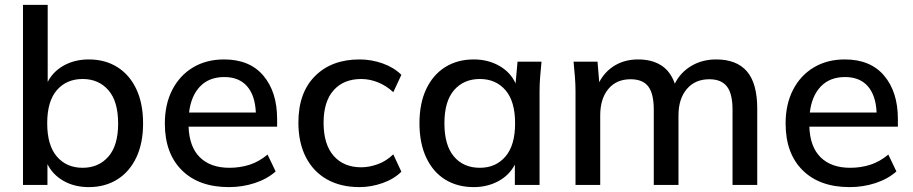

<svg xmlns="http://www.w3.org/2000/svg" viewBox="-20 -756 3733 785"><path d="M343 9Q285 9 240.5 -16Q196 -41 174 -85V0H74V-736H175V-421Q197 -464 241.5 -488.5Q286 -513 343 -513Q410 -513 460 -481.5Q510 -450 537.5 -391.5Q565 -333 565 -251Q565 -170 537 -111.5Q509 -53 459 -22Q409 9 343 9ZM318 -70Q383 -70 423 -115.5Q463 -161 463 -251Q463 -342 423 -387.5Q383 -433 318 -433Q252 -433 212.5 -387.5Q173 -342 173 -252Q173 -162 212.5 -116Q252 -70 318 -70Z M916 9Q793 9 723.5 -60Q654 -129 654 -251Q654 -330 684.5 -389Q715 -448 769.5 -480.5Q824 -513 896 -513Q1001 -513 1057 -446.5Q1113 -380 1113 -270V-238H751Q754 -155 797.5 -112.5Q841 -70 918 -70Q962 -70 1000.5 -82.5Q1039 -95 1074 -124L1107 -55Q1072 -24 1021.5 -7.5Q971 9 916 9ZM897 -441Q835 -441 798 -402.5Q761 -364 753 -296H1026Q1023 -366 990 -403.5Q957 -441 897 -441Z M1450 9Q1373 9 1317 -22.5Q1261 -54 1230.5 -113.5Q1200 -173 1200 -255Q1200 -377 1268 -445Q1336 -513 1450 -513Q1499 -513 1545 -496.5Q1591 -480 1621 -450L1588 -379Q1559 -406 1525 -419.5Q1491 -433 1457 -433Q1385 -433 1344 -387Q1303 -341 1303 -254Q1303 -166 1344 -119Q1385 -72 1457 -72Q1489 -72 1524 -84.5Q1559 -97 1588 -125L1621 -54Q1591 -24 1544 -7.5Q1497 9 1450 9Z M1917 9Q1850 9 1800 -22Q1750 -53 1722.5 -112Q1695 -171 1695 -252Q1695 -333 1722.5 -391.5Q1750 -450 1800 -481.5Q1850 -513 1917 -513Q1975 -513 2021 -487Q2067 -461 2088 -415L2096 -504H2194Q2191 -473 2188.5 -442.5Q2186 -412 2186 -383V0H2085V-83Q2062 -39 2017 -15Q1972 9 1917 9ZM1942 -70Q2007 -70 2046.5 -116Q2086 -162 2086 -252Q2086 -342 2046.5 -387.5Q2007 -433 1942 -433Q1876 -433 1836.5 -387.5Q1797 -342 1797 -252Q1797 -162 1836 -116Q1875 -70 1942 -70Z M2333 0V-383Q2333 -412 2330.5 -442.5Q2328 -473 2325 -504H2423L2430 -420Q2453 -464 2494 -488.5Q2535 -513 2589 -513Q2645 -513 2683 -489Q2721 -465 2739 -414Q2762 -460 2806.5 -486.5Q2851 -513 2908 -513Q2992 -513 3034 -464Q3076 -415 3076 -312V0H2975V-307Q2975 -373 2952 -402.5Q2929 -432 2880 -432Q2822 -432 2788 -392Q2754 -352 2754 -284V0H2653V-307Q2653 -373 2630.5 -402.5Q2608 -432 2558 -432Q2500 -432 2467 -392Q2434 -352 2434 -284V0Z M3454 9Q3331 9 3261.5 -60Q3192 -129 3192 -251Q3192 -330 3222.5 -389Q3253 -448 3307.5 -480.5Q3362 -513 3434 -513Q3539 -513 3595 -446.5Q3651 -380 3651 -270V-238H3289Q3292 -155 3335.5 -112.5Q3379 -70 3456 -70Q3500 -70 3538.5 -82.5Q3577 -95 3612 -124L3645 -55Q3610 -24 3559.5 -7.5Q3509 9 3454 9ZM3435 -441Q3373 -441 3336 -402.5Q3299 -364 3291 -296H3564Q3561 -366 3528 -403.5Q3495 -441 3435 -441Z"/></svg>

Font: Mulish SemiBold
Style: Regular
Weight: 600
Designer: Vernon Adams
Foundry: Vernon Adams
Version: Version 3.603; ttfautohint (v1.8.3)